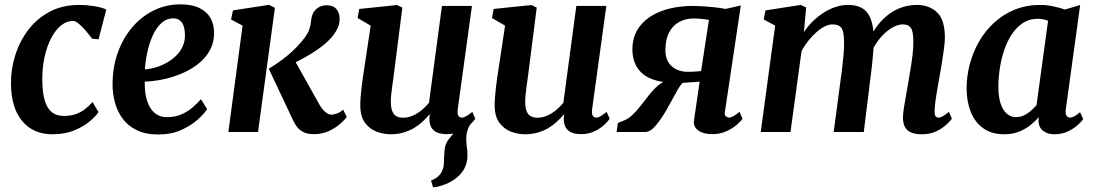

<svg xmlns="http://www.w3.org/2000/svg" viewBox="-20 -590 4886 858"><path d="M214 10Q129.5 10 79.8 -48.2Q30 -106.5 29 -217Q28.5 -277.5 47 -339.2Q65.5 -401 103.8 -453Q142 -505 199.8 -536.5Q257.5 -568 335 -568Q364 -568 398 -563Q432 -558 455 -547.5L420.5 -414.5L392 -417Q380.5 -432 364.8 -450.8Q349 -469.5 333.2 -483Q317.5 -496.5 305.5 -496.5Q278.5 -496.5 253.5 -476.8Q228.5 -457 209.2 -420.8Q190 -384.5 179 -334.5Q168 -284.5 169 -224Q170.5 -170.5 181.2 -137Q192 -103.5 212.8 -87.8Q233.5 -72 264.5 -72Q295.5 -72 318.8 -80.2Q342 -88.5 360 -102.5Q378 -116.5 393.5 -134L420 -89Q407.5 -70 379.8 -46.8Q352 -23.5 310.5 -6.8Q269 10 214 10Z M905.5 -102Q892 -81 862.2 -54.5Q832.5 -28 788.5 -8.5Q744.5 11 687 11Q631 11 591.8 -8Q552.5 -27 528.5 -59.2Q504.5 -91.5 493.8 -131.5Q483 -171.5 483 -212.5Q483 -288.5 506 -353.5Q529 -418.5 570 -467Q611 -515.5 666.2 -543Q721.5 -570.5 786 -570.5Q838 -570.5 871 -554.2Q904 -538 920 -510.2Q936 -482.5 936.5 -448Q937.5 -400 917 -363.8Q896.5 -327.5 862 -301.5Q827.5 -275.5 786 -259Q744.5 -242.5 702.8 -234.2Q661 -226 627 -225.5Q626 -190.5 631.8 -161.5Q637.5 -132.5 649.8 -111.2Q662 -90 681 -78.2Q700 -66.5 726 -66.5Q761 -66.5 789 -78.2Q817 -90 839 -108.5Q861 -127 878 -147ZM755.5 -508Q723.5 -508 700.5 -486.2Q677.5 -464.5 662 -429.8Q646.5 -395 638 -355.5Q629.5 -316 627.5 -280Q648.5 -281 673.2 -288Q698 -295 722 -308Q746 -321 765.5 -339.5Q785 -358 796.2 -382.5Q807.5 -407 806.5 -436.5Q805.5 -472 792.5 -490Q779.5 -508 755.5 -508Z M1000.5 0 1064 -475.5 1012.5 -503 1021 -543.5 1182.5 -568.5 1208.5 -555 1133 0ZM1382.5 9.5Q1353 9.5 1335 -0.2Q1317 -10 1307.2 -23.2Q1297.5 -36.5 1292 -47.5L1181 -283Q1211 -301 1237.5 -320.5Q1264 -340 1287.2 -361.5Q1310.5 -383 1330.5 -407.5Q1355 -437 1362 -458.2Q1369 -479.5 1370.5 -499Q1373 -524 1383.8 -538.8Q1394.5 -553.5 1409.5 -560Q1424.5 -566.5 1438.5 -566.5Q1469 -566.5 1483 -549.8Q1497 -533 1497.5 -510Q1498.5 -487 1490.8 -468.8Q1483 -450.5 1472 -436Q1454.5 -412.5 1428.8 -391.2Q1403 -370 1374.2 -352.2Q1345.5 -334.5 1318.2 -320.5Q1291 -306.5 1270 -297.5L1284.5 -342L1407.5 -122.5Q1419.5 -101.5 1433.8 -89.5Q1448 -77.5 1460.5 -77.5Q1470 -77.5 1484.8 -82.5Q1499.5 -87.5 1513.5 -100L1529.5 -67Q1521 -55 1500.5 -36.8Q1480 -18.5 1449.8 -4.5Q1419.5 9.5 1382.5 9.5Z M1915.5 247.5 1906 217Q1928.5 208 1940.2 196.2Q1952 184.5 1958 168Q1964 152.5 1964 132.5Q1964 112.5 1966 90.5Q1967 55 1984.8 33.2Q2002.5 11.5 2016 -6.5L2092 -49Q2077 -30.5 2070 -10.2Q2063 10 2063.5 34Q2063.5 48 2066.2 67.5Q2069 87 2069 105Q2069 136 2055.8 161.8Q2042.5 187.5 2017 207Q1996 223 1970.8 233.2Q1945.5 243.5 1915.5 247.5ZM1725.5 10Q1693.5 10 1662.8 -1.8Q1632 -13.5 1611.2 -41.2Q1590.5 -69 1590 -117.5Q1590 -135 1591.5 -155.8Q1593 -176.5 1595.8 -199.8Q1598.5 -223 1602 -246.8Q1605.5 -270.5 1609 -293L1636.5 -475.5L1578 -509.5L1585.5 -550L1754.5 -567.5L1778 -556L1744 -289Q1741.5 -267.5 1738.5 -246.2Q1735.5 -225 1732.8 -205Q1730 -185 1728.2 -167.8Q1726.5 -150.5 1726.5 -137.5Q1726.5 -109.5 1732.8 -93.5Q1739 -77.5 1751.2 -70.8Q1763.5 -64 1781.5 -64Q1803.5 -64 1825 -73.5Q1846.5 -83 1864.8 -98.2Q1883 -113.5 1897 -130.5L1955 -563.5H2089L2025.5 -101.5Q2023 -82 2028.2 -73.2Q2033.5 -64.5 2043.5 -64.5Q2052.5 -64.5 2062.2 -70Q2072 -75.5 2090.5 -90L2104 -59.5Q2099.5 -51.5 2082.5 -34.8Q2065.5 -18 2038.2 -4.2Q2011 9.5 1976 9.5Q1939 9.5 1920.5 -5.5Q1902 -20.5 1899.5 -46.5Q1899 -49 1899 -52.5Q1899 -56 1899 -60.2Q1899 -64.5 1899.5 -69Q1900 -73.5 1900.5 -77.5L1899 -78.5Q1885.5 -62.5 1868.8 -46.8Q1852 -31 1830.8 -18.2Q1809.5 -5.5 1783.2 2.2Q1757 10 1725.5 10Z M2326 10Q2294 10 2263.2 -1.8Q2232.5 -13.5 2211.8 -41.2Q2191 -69 2190.5 -117.5Q2190.5 -135 2192 -155.8Q2193.5 -176.5 2196.2 -199.8Q2199 -223 2202.5 -246.8Q2206 -270.5 2209.5 -293L2237 -475.5L2178.5 -509.5L2186 -550L2355 -567.5L2378.5 -556L2344.5 -289Q2342 -267.5 2339 -246.2Q2336 -225 2333.2 -205Q2330.5 -185 2328.8 -167.8Q2327 -150.5 2327 -137.5Q2327 -109.5 2333.2 -93.5Q2339.5 -77.5 2351.8 -70.8Q2364 -64 2382 -64Q2404 -64 2425.5 -73.5Q2447 -83 2465.2 -98.2Q2483.5 -113.5 2497.5 -130.5L2555.5 -563.5H2689.5L2626 -101.5Q2623.5 -82 2628.8 -73.2Q2634 -64.5 2644 -64.5Q2653 -64.5 2662.8 -70Q2672.5 -75.5 2691 -90L2704.5 -59.5Q2700 -51.5 2683 -34.8Q2666 -18 2638.8 -4.2Q2611.5 9.5 2576.5 9.5Q2539.5 9.5 2521 -5.5Q2502.5 -20.5 2500 -46.5Q2499.5 -49 2499.5 -52.5Q2499.5 -56 2499.5 -60.2Q2499.5 -64.5 2500 -69Q2500.5 -73.5 2501 -77.5L2499.5 -78.5Q2486 -62.5 2469.2 -46.8Q2452.5 -31 2431.2 -18.2Q2410 -5.5 2383.8 2.2Q2357.5 10 2326 10Z M3284.5 -90.5 3298 -59.5Q3294 -52 3275.8 -35.2Q3257.5 -18.5 3228.5 -4.5Q3199.5 9.5 3162.5 9.5Q3123.5 9.5 3100.8 -6.8Q3078 -23 3081 -50L3106.5 -225Q3096.5 -224 3082.5 -223.2Q3068.5 -222.5 3054.2 -221.5Q3040 -220.5 3030 -219.5Q3019 -207.5 3008 -188.5Q2997 -169.5 2984.5 -145.8Q2972 -122 2956.5 -95.5Q2934 -57 2910 -28.5Q2886 0 2862.5 0H2735.5L2741 -40L2758 -47.5Q2783.5 -55.5 2804.8 -75.2Q2826 -95 2845 -120Q2864 -145 2883.5 -169.2Q2903 -193.5 2925 -211.2Q2947 -229 2974.5 -233.5L2990 -220.5Q2934.5 -221.5 2898.8 -234.5Q2863 -247.5 2842.8 -268.8Q2822.5 -290 2814.2 -316Q2806 -342 2806 -369Q2806 -430.5 2840 -473.8Q2874 -517 2935.2 -540.2Q2996.5 -563.5 3079 -563.5Q3094 -563.5 3117 -562.2Q3140 -561 3167.2 -558.2Q3194.5 -555.5 3222 -550L3290.5 -565.5L3219 -87.5Q3217 -74.5 3224.8 -69.5Q3232.5 -64.5 3238 -64.5Q3246 -64.5 3258.2 -71.2Q3270.5 -78 3284.5 -90.5ZM3113 -272.5 3148 -501Q3142 -502.5 3129.2 -504Q3116.5 -505.5 3103 -506.5Q3089.5 -507.5 3080.5 -507.5Q3044.5 -507.5 3015.5 -492Q2986.5 -476.5 2970 -445Q2953.5 -413.5 2953.5 -364.5Q2953.5 -320 2981.2 -294.5Q3009 -269 3055.5 -269Q3062.5 -269 3074.2 -269.5Q3086 -270 3097 -271Q3108 -272 3113 -272.5Z M3582.5 -556.5 3572.5 -446.5Q3589 -472 3611.5 -494Q3634 -516 3659.8 -532.8Q3685.5 -549.5 3713.8 -558.8Q3742 -568 3771 -568Q3806.5 -568 3831 -554.5Q3855.5 -541 3868.8 -511Q3882 -481 3884.5 -430.5Q3884.5 -423.5 3884.5 -415.8Q3884.5 -408 3884 -400Q3883.5 -392 3882.5 -383.5L3863.5 -412Q3880 -448.5 3902.2 -477.2Q3924.5 -506 3951.8 -526.2Q3979 -546.5 4010.8 -557.2Q4042.5 -568 4078 -568Q4132 -568 4167.2 -535Q4202.5 -502 4202.5 -421Q4202.5 -404 4198.5 -373.2Q4194.5 -342.5 4189 -308.5Q4183.5 -274.5 4178.5 -247Q4174 -222 4169 -194.2Q4164 -166.5 4160.5 -140.2Q4157 -114 4156.5 -94Q4156 -76.5 4160.8 -70.5Q4165.5 -64.5 4173 -64.5Q4182.5 -64.5 4192.8 -70.2Q4203 -76 4220.5 -90L4234 -59.5Q4228.5 -52 4211.8 -35.5Q4195 -19 4166.8 -4.5Q4138.5 10 4099.5 10Q4063.5 10 4045.2 -1Q4027 -12 4021 -29Q4015 -46 4015 -65Q4015.5 -82 4019.2 -107.5Q4023 -133 4028.5 -162Q4034 -191 4038.5 -219Q4043 -246 4048.5 -278.8Q4054 -311.5 4058 -345Q4062 -378.5 4061.5 -407.5Q4061 -451.5 4049.8 -466.2Q4038.5 -481 4014.5 -481Q3995.5 -481 3974 -470.2Q3952.5 -459.5 3931.5 -439.5Q3910.5 -419.5 3892.8 -392Q3875 -364.5 3863 -331.5L3885 -408Q3884.5 -385 3882.2 -356.8Q3880 -328.5 3877 -300.2Q3874 -272 3870.5 -247L3840 0H3705.5L3734.5 -218Q3738.5 -245.5 3742.5 -278.2Q3746.5 -311 3749.5 -344Q3752.5 -377 3752 -405.5Q3751 -453 3739 -467Q3727 -481 3699.5 -481Q3684 -481 3665.8 -472Q3647.5 -463 3628.8 -446.5Q3610 -430 3592.8 -408.5Q3575.5 -387 3562 -362.5L3512.5 0H3379.5L3444 -475.5L3393 -503L3400.5 -543.5L3558.5 -568Z M4743 -103Q4740 -82 4746 -73.2Q4752 -64.5 4762 -64.5Q4770 -64.5 4780.2 -69.8Q4790.5 -75 4806.5 -88.5L4820.5 -57.5Q4815.5 -49.5 4798.2 -33.2Q4781 -17 4753.8 -3.5Q4726.5 10 4692 10Q4662 10 4642 -4.8Q4622 -19.5 4620.5 -50.5L4622.5 -66.5Q4606 -48 4583.8 -30.2Q4561.5 -12.5 4532.8 -1.2Q4504 10 4468 10Q4410 10 4372.5 -17.8Q4335 -45.5 4317.2 -92.2Q4299.5 -139 4299.5 -195.5Q4299.5 -249.5 4313.8 -303.2Q4328 -357 4355.2 -404.5Q4382.5 -452 4422.8 -489Q4463 -526 4515 -547Q4567 -568 4630 -568Q4656.5 -568 4687.2 -561.5Q4718 -555 4739 -547.5L4807 -567.5ZM4663.5 -497Q4653 -501.5 4641.2 -503.8Q4629.5 -506 4617.5 -506Q4580.5 -506 4552 -487.8Q4523.5 -469.5 4502.5 -438.2Q4481.5 -407 4468 -367.5Q4454.5 -328 4448 -285Q4441.5 -242 4441.5 -201Q4441.5 -158.5 4451.2 -128.2Q4461 -98 4478.8 -82.2Q4496.5 -66.5 4520 -66.5Q4534.5 -66.5 4547.8 -71.2Q4561 -76 4572.5 -84Q4584 -92 4594 -101.5Q4604 -111 4612 -120.5Z"/></svg>

Font: Merriweather
Style: Bold Italic
Weight: 700
Italic angle: -7.8°
Version: Version 2.101